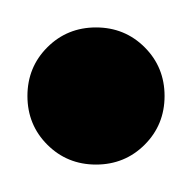

<svg xmlns="http://www.w3.org/2000/svg" viewBox="-20 -120 140 140"><g transform="rotate(90 50.0 -50.0)"><path d="M0 -50H100H0ZM50 -100Q29 -100 14.5 -85.5Q0 -71 0 -50Q0 -29 14.5 -14.5Q29 0 50 0Q71 0 85.5 -14.5Q100 -29 100 -50Q100 -71 85.5 -85.5Q71 -100 50 -100ZM50 -100Q29 -100 14.5 -85.5Q0 -71 0 -50Q0 -29 14.5 -14.5Q29 0 50 0Q71 0 85.5 -14.5Q100 -29 100 -50Q100 -71 85.5 -85.5Q71 -100 50 -100Z"/></g></svg>

Font: Wavefont SemiBold
Style: Regular
Weight: 600
Version: Version 3.004;gftools[0.9.33]